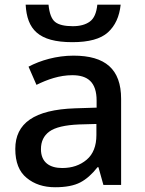

<svg xmlns="http://www.w3.org/2000/svg" viewBox="-20 -785 614 815"><path d="M393.1 -765.1C389.6 -730.5 379.4 -706.5 361.3 -693.4C343.3 -680.2 318.8 -673.8 289.1 -673.8C254.4 -673.8 229 -679.7 213.9 -691.9C198.7 -704.1 189.5 -728.5 186 -765.1H88.9C94.7 -660.6 143.1 -606 287.1 -606C356.9 -606 407.2 -619.6 438 -647.5C468.8 -675.3 486.8 -714.4 492.2 -765.1ZM292 -548.8C219.7 -548.8 151.9 -528.8 101.1 -502L134.8 -424.8C181.6 -447.8 232.4 -465.8 287.1 -465.8C352.1 -465.8 390.1 -436.5 390.1 -357.9V-328.1L297.9 -325.2C126 -319.3 44.9 -262.2 44.9 -152.8C44.9 -96.7 61 -55.7 93.3 -29.8C125 -3.4 165.5 9.8 213.9 9.8C259.3 9.8 294.9 2.9 320.8 -10.7C346.2 -23.9 370.6 -45.4 394 -75.2H397.9L418.9 0H494.1V-365.2C494.1 -491.7 426.8 -548.8 292 -548.8ZM389.2 -258.8V-211.9C389.2 -165.5 375.5 -130.4 347.7 -106.9C319.8 -83.5 285.6 -71.8 244.1 -71.8C190.9 -71.8 153.8 -95.7 153.8 -151.9C153.8 -184.1 165.5 -209 189.5 -226.6C213.4 -244.1 255.9 -254.4 316.9 -256.8Z"/></svg>

Font: Noto Reveo Sans
Style: Regular
Weight: 500
Designer: Monotype Design Team
Foundry: Monotype Imaging Inc.
Version: Version 2.007